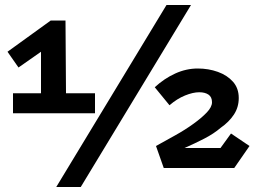

<svg xmlns="http://www.w3.org/2000/svg" viewBox="-20 -672 1033 768"><path d="M183 -590H242L244 -299H360V-219H32V-299H144V-465L54 -402L10 -465ZM646 -652H744L303 76H205ZM635 0 604 -88Q640 -108 680.5 -130.5Q721 -153 754 -177Q786 -200 807 -222Q828 -244 828 -263Q828 -284 814 -293.5Q800 -303 777 -303Q752 -303 720 -290Q688 -277 658 -251L599 -323Q637 -358 681 -378Q725 -398 771 -398Q814 -398 851.5 -384.5Q889 -371 912 -345Q935 -319 935 -280Q935 -243 915.5 -213.5Q896 -184 863 -161Q835 -137 797 -117.5Q759 -98 718 -80H862L904 -138L978 -88L917 0Z"/></svg>

Font: Podkova ExtraBold
Style: Regular
Weight: 800
Designer: Ilya Yudin
Foundry: Cyreal (www.cyreal.org)
Version: Version 2.103